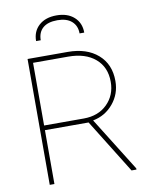

<svg xmlns="http://www.w3.org/2000/svg" viewBox="-98 -995 851 1068"><g transform="rotate(-10 327.0 -461.0)"><path d="M368.2 -304.2H121.6V0H95.2V-710.9H321.8Q428.7 -710.9 491.9 -655.8Q555.2 -600.6 555.2 -505.9Q555.2 -433.1 510 -378.7Q464.8 -324.2 395 -311L585 -6.8V0H557.1ZM121.6 -330.6H345.7Q427.7 -330.6 478.3 -380.4Q528.8 -430.2 528.8 -505.9Q528.8 -588.9 472.9 -636.7Q417 -684.6 319.8 -684.6H121.6ZM404.8 -800.8Q404.8 -844.2 376.2 -869.4Q347.7 -894.5 295.4 -894.5Q241.2 -894.5 213.4 -869.9Q185.5 -845.2 185.5 -800.8H159.2Q159.2 -855.5 196 -888.7Q232.9 -921.9 295.4 -921.9Q357.4 -921.9 394.3 -888.7Q431.2 -855.5 431.2 -800.8Z"/></g></svg>

Font: Roboto Thin
Style: Regular
Weight: 250
Designer: Google
Version: Version 2.134; 2016